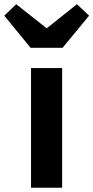

<svg xmlns="http://www.w3.org/2000/svg" viewBox="-66 -878 436 898"><path d="M79.1 0V-559.6H224.6V0ZM77.1 -654.3 -45.9 -804.7 9.8 -858.4 150.4 -747.1H154.3L293.9 -858.4L350.6 -804.7L226.6 -654.3Z"/></svg>

Font: Gen Shin Gothic Bold
Style: Bold
Weight: 700
Designer: [Source Han Sans]
Ryoko NISHIZUKA  (kana & ideographs); Paul D. Hunt (Latin, Greek & Cyrillic); Wenlong ZHANG  (bopomofo
Version: Version 1.002.20150607